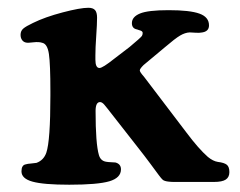

<svg xmlns="http://www.w3.org/2000/svg" viewBox="-20 -478 632 506"><path d="M112.8 -225.6V-237.3Q112.8 -309.1 108.9 -335.7Q105 -362.3 91.3 -365.2Q82.5 -368.2 68.1 -366.5Q53.7 -364.7 49.3 -365.7Q42.5 -366.7 38.3 -372.3Q34.2 -377.9 34.2 -386.2Q34.2 -396.5 41.3 -402.6Q48.3 -408.7 66.9 -417.5Q98.6 -433.1 145 -445.3Q191.4 -457.5 212.9 -457.5Q225.1 -457.5 230.5 -451.4Q235.8 -445.3 235.8 -431.6Q235.8 -414.6 233.6 -383.1Q231.4 -351.6 231.4 -332V-320.8Q231.4 -298.8 242.2 -298.8Q250.5 -298.8 281.7 -323.7L321.3 -354Q350.6 -378.4 354 -383.3Q356 -386.7 356 -391.1Q356 -395.5 350.1 -397.5Q349.1 -397.9 346.2 -398.7Q343.3 -399.4 341.3 -400.4Q327.6 -402.8 327.6 -417Q327.6 -433.6 348.9 -442.4Q370.1 -451.2 424.3 -451.2Q480.5 -451.2 505.6 -442.1Q530.8 -433.1 530.8 -411.1Q530.8 -394 509.8 -392.1Q505.9 -391.1 494.6 -391.8Q483.4 -392.6 480 -392.6Q467.8 -392.1 454.6 -384.3Q441.4 -376.5 414.6 -353.5L358.4 -306.6Q348.6 -296.9 348.4 -292.7Q348.1 -288.6 359.4 -275.9L471.2 -128.9Q503.4 -85.9 527.8 -64.5Q541.5 -53.2 554.2 -51.3Q570.8 -49.3 577.6 -43.9Q584.5 -38.6 584.5 -24.4Q584.5 -11.2 575.2 -4.9Q565.9 1.5 543.5 1.5H463.9Q460 1.5 453.9 1.5Q447.8 1.5 444.8 1.5Q441.9 1.5 437.3 1.5Q432.6 1.5 430.4 1.2Q428.2 1 424.8 0.7Q421.4 0.5 419.7 0Q418 -0.5 415.5 -1Q413.1 -1.5 411.6 -2.4Q410.2 -3.4 408.7 -4.4Q405.3 -7.3 398.4 -16.6Q391.6 -25.9 376.2 -46.6Q360.8 -67.4 344.2 -88.4L263.2 -191.9Q257.3 -199.2 254.9 -202.1Q252.4 -205.1 249.5 -207Q246.6 -209 243.7 -209Q231.9 -209 231.9 -185.5Q231.9 -99.1 240.7 -69.3Q245.1 -54.2 259.3 -51.8Q264.6 -50.8 272.5 -50.5Q280.3 -50.3 284.2 -49.8Q298.8 -45.9 298.8 -31.7Q298.8 -9.3 268.1 -0.2Q237.3 8.8 162.6 8.8Q94.7 8.8 65.7 0.7Q36.6 -7.3 36.6 -26.4Q36.6 -43 47.9 -44.9Q52.2 -46.4 62 -47.1Q71.8 -47.9 76.2 -48.8Q95.2 -55.7 102.1 -75.7Q112.8 -107.4 112.8 -225.6Z"/></svg>

Font: Cooper* SemiBold
Style: Regular
Weight: 600
Designer: Owen Earl
Foundry: indestructible type*
Version: Version 0.001